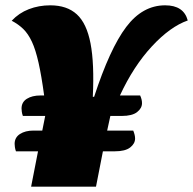

<svg xmlns="http://www.w3.org/2000/svg" viewBox="-20 -702 726 722"><path d="M97 0 123 -133H40Q37 -141 36 -149Q35 -157 35 -161Q35 -185 55 -198Q75 -211 106 -211H139L150 -266H66Q63 -274 62 -282Q61 -290 61 -294Q61 -318 81 -330.5Q101 -343 132 -343H146Q136 -417 125 -466Q114 -515 100 -545Q86 -575 67.5 -593Q49 -611 24 -624Q51 -653 88.5 -667.5Q126 -682 169 -682Q232 -682 269 -648Q306 -614 320.5 -538.5Q335 -463 329 -338H334Q393 -519 454.5 -600.5Q516 -682 601 -682Q671 -682 686 -625Q620 -602 551 -527.5Q482 -453 431 -343H507Q514 -328 514 -314Q514 -295 495.5 -280.5Q477 -266 438 -266H395L383 -211H481Q488 -194 488 -181Q488 -162 469.5 -147.5Q451 -133 412 -133H367L341 0Z"/></svg>

Font: Sansita Swashed Black
Style: Regular
Weight: 900
Designer: Pablo Cosgaya
Foundry: Omnibus-Type
Version: Version 1.003; ttfautohint (v1.8.3)